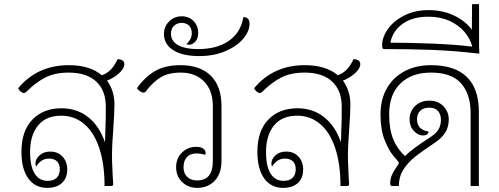

<svg xmlns="http://www.w3.org/2000/svg" viewBox="-20 -902 2422 931"><path d="M499 -511Q535 -462 535 -395Q535 -356 529 -272Q523 -192 523 -157Q523 -116 525 -83Q527 -50 527 -40L529 -10Q529 0 519 0H487Q487 -108 461 -185Q435 -262 387.5 -301.5Q340 -341 277 -341Q203 -341 164.5 -293.5Q126 -246 126 -166Q126 -94 148.5 -59.5Q171 -25 210 -25Q240 -25 255 -40Q270 -55 270 -81Q270 -106 256.5 -119.5Q243 -133 217 -133Q179 -133 155 -94Q152 -100 152 -110Q152 -131 172 -149Q192 -167 223 -167Q261 -167 283.5 -142.5Q306 -118 306 -79Q306 -38 280 -14.5Q254 9 209 9Q150 9 117 -37Q84 -83 84 -166Q84 -267 137 -322Q190 -377 278 -377Q353 -377 407.5 -334Q462 -291 489 -212L490 -237Q494 -342 493 -388Q492 -465 445.5 -507.5Q399 -550 313 -550Q246 -550 199.5 -526Q153 -502 110 -459Q102 -451 95 -451Q89 -451 80.5 -458Q72 -465 68 -474Q161 -586 314 -586Q416 -586 474 -537Q501 -547 519 -566.5Q537 -586 550 -615Q565 -615 574 -609Q583 -603 583 -591Q583 -570 557.5 -547Q532 -524 499 -511Z M834 -91Q834 -135 862.5 -162.5Q891 -190 931 -190Q954 -190 965.5 -181.5Q977 -173 977 -160Q977 -157 975 -151Q955 -158 932 -158Q903 -158 886.5 -140.5Q870 -123 870 -91Q870 -61 888 -44Q906 -27 936 -27Q1012 -27 1012 -120V-387Q1012 -464 969.5 -507Q927 -550 856 -550Q797 -550 759 -527Q721 -504 689 -461Q683 -453 676 -453Q669 -453 659 -459.5Q649 -466 644 -474Q679 -525 728.5 -555.5Q778 -586 856 -586Q950 -586 1002 -535Q1054 -484 1054 -387V-122Q1054 -60 1021 -25.5Q988 9 936 9Q893 9 863.5 -19Q834 -47 834 -91Z M775 -737Q775 -773 800 -798Q825 -823 861 -823Q896 -823 918.5 -800Q941 -777 941 -742Q941 -715 927 -700Q913 -685 897 -685Q892 -685 883 -688Q893 -695 901.5 -709.5Q910 -724 910 -741Q910 -764 897 -777.5Q884 -791 861 -791Q838 -791 823.5 -776.5Q809 -762 809 -739Q809 -703 843 -683.5Q877 -664 941 -664Q1033 -664 1090.5 -704.5Q1148 -745 1160 -819Q1190 -819 1190 -786Q1190 -751 1159.5 -714.5Q1129 -678 1073 -654Q1017 -630 946 -630Q866 -630 820.5 -658.5Q775 -687 775 -737Z M1643 -511Q1679 -462 1679 -395Q1679 -356 1673 -272Q1667 -192 1667 -157Q1667 -116 1669 -83Q1671 -50 1671 -40L1673 -10Q1673 0 1663 0H1631Q1631 -108 1605 -185Q1579 -262 1531.5 -301.5Q1484 -341 1421 -341Q1347 -341 1308.5 -293.5Q1270 -246 1270 -166Q1270 -94 1292.5 -59.5Q1315 -25 1354 -25Q1384 -25 1399 -40Q1414 -55 1414 -81Q1414 -106 1400.5 -119.5Q1387 -133 1361 -133Q1323 -133 1299 -94Q1296 -100 1296 -110Q1296 -131 1316 -149Q1336 -167 1367 -167Q1405 -167 1427.5 -142.5Q1450 -118 1450 -79Q1450 -38 1424 -14.5Q1398 9 1353 9Q1294 9 1261 -37Q1228 -83 1228 -166Q1228 -267 1281 -322Q1334 -377 1422 -377Q1497 -377 1551.5 -334Q1606 -291 1633 -212L1634 -237Q1638 -342 1637 -388Q1636 -465 1589.5 -507.5Q1543 -550 1457 -550Q1390 -550 1343.5 -526Q1297 -502 1254 -459Q1246 -451 1239 -451Q1233 -451 1224.5 -458Q1216 -465 1212 -474Q1305 -586 1458 -586Q1560 -586 1618 -537Q1645 -547 1663 -566.5Q1681 -586 1694 -615Q1709 -615 1718 -609Q1727 -603 1727 -591Q1727 -570 1701.5 -547Q1676 -524 1643 -511Z M2302 -360V0H2262V-355Q2262 -445 2216 -497.5Q2170 -550 2070 -550Q1976 -550 1921.5 -497Q1867 -444 1867 -347Q1867 -277 1886 -229Q1905 -181 1944 -145Q1974 -177 2067 -237Q2096 -256 2107 -275.5Q2118 -295 2118 -321Q2118 -348 2103.5 -364Q2089 -380 2061 -380Q2033 -380 2017.5 -364.5Q2002 -349 2002 -324Q2002 -273 2058 -264Q2056 -245 2031 -245Q2008 -245 1987 -267Q1966 -289 1966 -323Q1966 -362 1993 -388Q2020 -414 2061 -414Q2104 -414 2130 -387Q2156 -360 2156 -323Q2156 -286 2139 -259Q2122 -232 2087 -209Q2024 -167 1990 -139.5Q1956 -112 1935 -78Q1914 -44 1914 0H1883Q1878 0 1875 -2Q1872 -4 1872 -11Q1872 -36 1881 -55Q1890 -74 1904 -94Q1914 -107 1914 -113Q1914 -116 1890 -143.5Q1866 -171 1845.5 -222Q1825 -273 1825 -347Q1825 -419 1855.5 -473Q1886 -527 1941.5 -556.5Q1997 -586 2070 -586Q2185 -586 2243.5 -529Q2302 -472 2302 -360Z M2304 -642H2303Q2180 -656 2076 -660Q1972 -664 1844 -664Q1838 -664 1835.5 -667Q1833 -670 1833 -683Q1833 -722 1861 -761.5Q1889 -801 1940.5 -827Q1992 -853 2058 -853Q2126 -853 2181 -827Q2236 -801 2268 -758L2269 -882H2303V-673Q2304 -667 2304 -655ZM2270 -676Q2261 -713 2233 -746.5Q2205 -780 2160 -800.5Q2115 -821 2058 -821Q1979 -821 1931 -785.5Q1883 -750 1873 -695Q1968 -695 2078 -690.5Q2188 -686 2270 -676Z"/></svg>

Font: Krub ExtraLight
Style: Regular
Weight: 275
Designer: Ekaluck Peanpanawate
Foundry: Cadson Demak Co.,Ltd.
Version: Version 1.000; ttfautohint (v1.6)